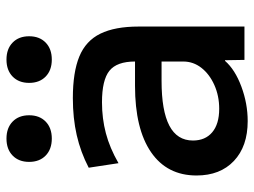

<svg xmlns="http://www.w3.org/2000/svg" viewBox="-116 -659 785 593"><g transform="rotate(-90 276.5 -362.5)"><path d="M199 10Q121 10 76 -32.5Q31 -75 31 -148Q31 -239 103 -288.5Q175 -338 308 -338H383Q383 -394 354.5 -417Q326 -440 257 -440Q207 -440 161.5 -428Q116 -416 69 -389L55 -481Q103 -506 155.5 -518Q208 -530 270 -530Q350 -530 398.5 -510Q447 -490 469 -445Q491 -400 491 -327V0H388L387 -60H385Q358 -29 305.5 -9.5Q253 10 199 10ZM237 -78Q277 -78 310.5 -93Q344 -108 363.5 -133Q383 -158 383 -189V-256H323Q231 -256 185 -232Q139 -208 139 -159Q139 -121 164.5 -99.5Q190 -78 237 -78ZM145 -595Q112 -595 92.5 -614Q73 -633 73 -665Q73 -697 92.5 -716Q112 -735 145 -735Q178 -735 197.5 -716Q217 -697 217 -665Q217 -633 197.5 -614Q178 -595 145 -595ZM389 -595Q356 -595 336.5 -614Q317 -633 317 -665Q317 -697 336.5 -716Q356 -735 389 -735Q422 -735 441.5 -716Q461 -697 461 -665Q461 -633 441.5 -614Q422 -595 389 -595Z"/></g></svg>

Font: M PLUS 2 Thin Medium
Style: Regular
Weight: 500
Version: Version 1.001